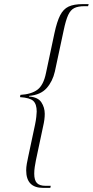

<svg xmlns="http://www.w3.org/2000/svg" viewBox="-20 -780 450 931"><path d="M189 131Q107 131 107 46Q107 31 110 14Q113 -3 117 -21L150 -176Q154 -195 156 -213Q158 -231 158 -239Q158 -275 141.5 -290.5Q125 -306 77 -309L79 -320Q132 -323 161.5 -345Q191 -367 203 -426L244 -619Q256 -675 271.5 -705.5Q287 -736 312.5 -748Q338 -760 381 -760H410L407 -750H390Q359 -750 340.5 -741Q322 -732 310.5 -707Q299 -682 289 -634L246 -433Q235 -385 206 -352.5Q177 -320 121 -315V-312Q164 -309 180.5 -284Q197 -259 197 -228Q197 -214 195 -199Q193 -184 189 -167L154 -2Q151 13 148.5 29.5Q146 46 146 62Q146 94 159 107.5Q172 121 201 121H226L224 131Z"/></svg>

Font: Noto Serif Display Condensed ExtraLight
Style: Italic
Weight: 200
Width: 3
Italic angle: -12°
Designer: Monotype Design Team
Foundry: Monotype Imaging Inc.
Version: Version 2.009